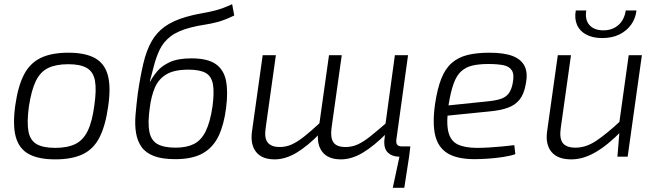

<svg xmlns="http://www.w3.org/2000/svg" viewBox="-20 -749 3145 918"><path d="M307 -497Q387 -497 433.5 -471.5Q480 -446 495.5 -389.5Q511 -333 497 -239Q484 -147 455.5 -91.5Q427 -36 375.5 -11.5Q324 13 244 13Q164 13 117.5 -12.5Q71 -38 55.5 -94.5Q40 -151 53 -245Q66 -337 94.5 -392Q123 -447 174.5 -472Q226 -497 307 -497ZM307 -442Q248 -442 210.5 -424Q173 -406 151.5 -362Q130 -318 118 -239Q108 -164 116 -121Q124 -78 155 -60Q186 -42 244 -42Q303 -42 340.5 -60.5Q378 -79 399.5 -123.5Q421 -168 431 -245Q442 -321 434 -363.5Q426 -406 395 -424Q364 -442 307 -442Z M818 12Q755 12 716 -3Q677 -18 657 -46Q637 -74 630.5 -113Q624 -152 628 -200Q632 -248 639 -303Q651 -385 665.5 -446Q680 -507 704 -550Q728 -593 767.5 -621.5Q807 -650 869 -668Q907 -679 940 -684.5Q973 -690 1009 -699Q1045 -708 1090 -729L1100 -675Q1055 -653 1021 -644Q987 -635 956 -630.5Q925 -626 890 -617Q829 -601 795 -574.5Q761 -548 743.5 -511.5Q726 -475 714 -427Q710 -411 705 -392.5Q700 -374 696 -359H698Q710 -382 731.5 -408Q753 -434 792 -452Q831 -470 895 -470Q972 -470 1011 -443Q1050 -416 1060.5 -363.5Q1071 -311 1061 -233Q1051 -153 1025 -98.5Q999 -44 949.5 -16Q900 12 818 12ZM820 -43Q872 -43 907 -60.5Q942 -78 963.5 -121.5Q985 -165 996 -240Q1005 -308 998 -346.5Q991 -385 963 -400.5Q935 -416 881 -416Q813 -416 775.5 -393.5Q738 -371 720.5 -330Q703 -289 696 -233Q686 -162 694 -120Q702 -78 732.5 -60.5Q763 -43 820 -43Z M1299 -485 1250 -136Q1243 -88 1260.5 -67Q1278 -46 1317 -46Q1347 -46 1374 -58Q1401 -70 1433.5 -95.5Q1466 -121 1510 -162L1512 -113Q1449 -49 1396.5 -18Q1344 13 1293 13Q1232 13 1204 -23Q1176 -59 1185 -122L1236 -485ZM1614 -485 1565 -136Q1559 -90 1574.5 -68Q1590 -46 1632 -46Q1663 -46 1690.5 -58.5Q1718 -71 1750.5 -97Q1783 -123 1828 -162L1830 -113Q1767 -50 1714 -18.5Q1661 13 1610 13Q1549 13 1521 -23Q1493 -59 1502 -122L1553 -485ZM1931 -485 1875 -81Q1873 -62 1880.5 -55.5Q1888 -49 1901 -49H1942L1936 0H1887Q1855 0 1834.5 -19.5Q1814 -39 1818 -81L1823 -125L1821 -141L1868 -485ZM1892 -10 1936 0 1913 149H1858Z M2320 -497Q2390 -497 2431.5 -481Q2473 -465 2489 -431.5Q2505 -398 2493 -343Q2485 -299 2464.5 -273Q2444 -247 2408.5 -234Q2373 -221 2318 -216L2079 -192L2085 -241L2317 -265Q2354 -269 2376.5 -277Q2399 -285 2412 -302Q2425 -319 2431 -349Q2440 -392 2427.5 -412Q2415 -432 2386 -437.5Q2357 -443 2315 -443Q2270 -443 2238.5 -435.5Q2207 -428 2185 -408Q2163 -388 2149 -349.5Q2135 -311 2125 -249Q2113 -164 2123.5 -119.5Q2134 -75 2168.5 -58.5Q2203 -42 2261 -42Q2289 -42 2321 -44Q2353 -46 2383.5 -49Q2414 -52 2439 -55L2444 -12Q2422 -4 2386.5 1.5Q2351 7 2314 9.5Q2277 12 2249 12Q2167 12 2121 -15.5Q2075 -43 2061 -101Q2047 -159 2060 -251Q2071 -325 2090 -373Q2109 -421 2140 -448Q2171 -475 2215 -486Q2259 -497 2320 -497Z M2710 -485 2661 -136Q2654 -87 2671 -65Q2688 -43 2732 -43Q2781 -43 2829.5 -75Q2878 -107 2946 -170L2951 -122Q2886 -55 2827 -21Q2768 13 2712 13Q2646 13 2616.5 -23Q2587 -59 2596 -122L2647 -485ZM3049 -485 2981 0H2932L2943 -133L2939 -148L2986 -485ZM2972 -699H3023Q3019 -661 2997.5 -631Q2976 -601 2941 -584Q2906 -567 2859 -567Q2814 -567 2782.5 -584Q2751 -601 2738.5 -631Q2726 -661 2733 -699H2783Q2776 -654 2798.5 -629Q2821 -604 2865 -604Q2908 -604 2936.5 -629Q2965 -654 2972 -699Z"/></svg>

Font: Exo 2 Light
Style: Italic
Weight: 300
Italic angle: -8°
Designer: Natanael Gama
Foundry: Natanael Gama
Version: Version 2.010